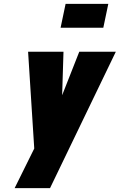

<svg xmlns="http://www.w3.org/2000/svg" viewBox="-20 -769 622 998"><path d="M543 -749H321L295 -625H517ZM56 209H240L582 -500H392L303 -274L310 -500H126L158 3Z"/></svg>

Font: Advent Pro Black
Style: Italic
Weight: 900
Italic angle: -12°
Version: Version 3.000